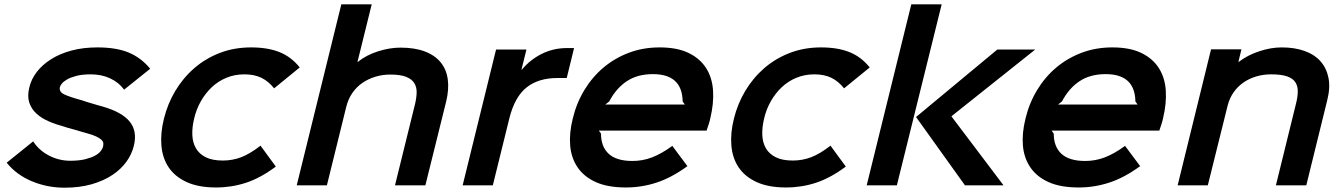

<svg xmlns="http://www.w3.org/2000/svg" viewBox="-20 -860 6235 891"><path d="M601 -183Q592 -145 567 -110Q542 -75 501.5 -48Q461 -21 405.5 -5Q350 11 279 11Q199 11 127.5 -19Q56 -49 11 -105L134 -204Q161 -162 207.5 -138Q254 -114 306 -114Q347 -114 375 -121Q403 -128 420.5 -137.5Q438 -147 447 -158.5Q456 -170 458 -179Q460 -187 459.5 -195Q459 -203 451.5 -210.5Q444 -218 428 -226Q412 -234 382 -242Q377 -243 362.5 -247.5Q348 -252 330.5 -257Q313 -262 298 -266Q283 -270 279 -272Q241 -282 207 -296.5Q173 -311 149.5 -332.5Q126 -354 116 -383.5Q106 -413 116 -454Q125 -493 151 -526.5Q177 -560 217.5 -585.5Q258 -611 312 -625.5Q366 -640 432 -640Q520 -640 577.5 -616Q635 -592 677 -541L556 -444Q532 -477 492 -496Q452 -515 401 -515Q362 -515 335 -508Q308 -501 291.5 -491.5Q275 -482 267 -472Q259 -462 258 -456Q253 -434 278 -422Q303 -410 362 -394Q366 -392 379.5 -388Q393 -384 408 -379.5Q423 -375 436.5 -371Q450 -367 455 -366Q546 -340 582 -295.5Q618 -251 601 -183Z M1260 -87Q1189 -34 1122 -12Q1055 10 983 10Q901 10 846.5 -15Q792 -40 763 -83Q734 -126 729 -184.5Q724 -243 741 -310Q758 -379 794 -439Q830 -499 882 -544Q934 -589 1000.5 -614.5Q1067 -640 1145 -640Q1223 -640 1277.5 -618Q1332 -596 1371 -547L1252 -450Q1226 -483 1193 -499Q1160 -515 1114 -515Q1069 -515 1030.5 -499Q992 -483 962.5 -455Q933 -427 912 -390Q891 -353 881 -310Q871 -269 872.5 -233.5Q874 -198 889.5 -171.5Q905 -145 935.5 -130Q966 -115 1014 -115Q1059 -115 1099.5 -130.5Q1140 -146 1189 -184Z M2051 -391 1954 0H1813L1906 -377Q1913 -406 1913.5 -431Q1914 -456 1902.5 -474.5Q1891 -493 1864.5 -503.5Q1838 -514 1791 -514Q1755 -514 1722 -504Q1689 -494 1662 -475.5Q1635 -457 1615.5 -429Q1596 -401 1587 -365L1497 0H1357L1564 -840H1705L1639 -573H1641Q1679 -604 1733.5 -621.5Q1788 -639 1838 -639Q1905 -639 1952 -621Q1999 -603 2025.5 -570Q2052 -537 2058 -491.5Q2064 -446 2051 -391Z M2610 -498H2567Q2479 -498 2424 -454.5Q2369 -411 2344 -312L2267 0H2127L2282 -630H2423L2400 -537H2402Q2440 -583 2494 -610Q2548 -637 2611 -637H2644Z M3276 -310Q3274 -299 3269 -284Q3264 -269 3259 -254H2759L2769 -240Q2769 -179 2805 -146Q2841 -113 2915 -113Q2962 -113 3005.5 -129.5Q3049 -146 3100 -183L3170 -89Q3096 -35 3026.5 -12.5Q2957 10 2885 10Q2801 10 2746 -14.5Q2691 -39 2661 -82.5Q2631 -126 2626 -184Q2621 -242 2638 -310Q2655 -381 2691.5 -441.5Q2728 -502 2780 -546Q2832 -590 2898 -615Q2964 -640 3041 -640Q3122 -640 3175 -614.5Q3228 -589 3256.5 -544.5Q3285 -500 3289 -440Q3293 -380 3276 -310ZM3158 -375 3148 -389Q3146 -516 3010 -516Q2938 -516 2888.5 -483Q2839 -450 2807 -389L2789 -375Z M3905 -87Q3834 -34 3767 -12Q3700 10 3628 10Q3546 10 3491.5 -15Q3437 -40 3408 -83Q3379 -126 3374 -184.5Q3369 -243 3386 -310Q3403 -379 3439 -439Q3475 -499 3527 -544Q3579 -589 3645.5 -614.5Q3712 -640 3790 -640Q3868 -640 3922.5 -618Q3977 -596 4016 -547L3897 -450Q3871 -483 3838 -499Q3805 -515 3759 -515Q3714 -515 3675.5 -499Q3637 -483 3607.5 -455Q3578 -427 3557 -390Q3536 -353 3526 -310Q3516 -269 3517.5 -233.5Q3519 -198 3534.5 -171.5Q3550 -145 3580.5 -130Q3611 -115 3659 -115Q3704 -115 3744.5 -130.5Q3785 -146 3834 -184Z M4637 0H4458L4231 -317L4608 -630H4784L4396 -321V-319ZM4142 0H4002L4209 -840H4350Z M5377 -310Q5375 -299 5370 -284Q5365 -269 5360 -254H4860L4870 -240Q4870 -179 4906 -146Q4942 -113 5016 -113Q5063 -113 5106.5 -129.5Q5150 -146 5201 -183L5271 -89Q5197 -35 5127.5 -12.5Q5058 10 4986 10Q4902 10 4847 -14.5Q4792 -39 4762 -82.5Q4732 -126 4727 -184Q4722 -242 4739 -310Q4756 -381 4792.5 -441.5Q4829 -502 4881 -546Q4933 -590 4999 -615Q5065 -640 5142 -640Q5223 -640 5276 -614.5Q5329 -589 5357.5 -544.5Q5386 -500 5390 -440Q5394 -380 5377 -310ZM5259 -375 5249 -389Q5247 -516 5111 -516Q5039 -516 4989.5 -483Q4940 -450 4908 -389L4890 -375Z M6139 -394 6042 0H5901L5994 -378Q6002 -409 6002.5 -434.5Q6003 -460 5991.5 -478Q5980 -496 5953 -505.5Q5926 -515 5879 -515Q5843 -515 5810.5 -505.5Q5778 -496 5751 -477.5Q5724 -459 5705 -432Q5686 -405 5677 -370L5585 0H5445L5600 -631H5741L5727 -573H5729Q5769 -604 5823.5 -622Q5878 -640 5928 -640Q5988 -640 6034 -623.5Q6080 -607 6108 -575.5Q6136 -544 6145 -498.5Q6154 -453 6139 -394Z"/></svg>

Font: TypoPRO Sinkin Sans
Style: 600 SemiBold Italic
Weight: 600
Italic angle: -112°
Designer: Keith Bates
Foundry: K-Type
Version: Sinkin Sans (version 1.0)  by Keith Bates   •   © 2014   www